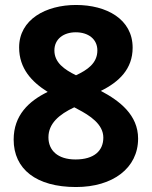

<svg xmlns="http://www.w3.org/2000/svg" viewBox="-20 -743 612 773"><path d="M286 10C434 10 536 -66 536 -185C536 -280 462 -337 386 -377C459 -413 514 -465 514 -551C514 -666 409 -723 286 -723C165 -723 57 -665 57 -552C57 -467 108 -413 172 -373C96 -336 35 -279 35 -181C35 -62 126 10 286 10ZM286 -440C239 -463 199 -491 199 -540C199 -586 236 -613 285 -613C335 -613 372 -586 372 -540C372 -488 331 -461 286 -440ZM284 -101C212 -101 175 -138 175 -190C175 -245 217 -282 279 -311L292 -304C342 -278 396 -243 396 -189C396 -136 359 -101 284 -101Z"/></svg>

Font: Noto Sans Malayalam
Style: Bold
Weight: 700
Designer: Jelle Bosma - Monotype Design Team
Foundry: Monotype Imaging Inc.
Version: Version 2.104